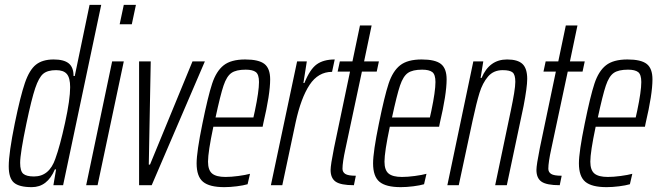

<svg xmlns="http://www.w3.org/2000/svg" viewBox="-20 -763 2713 791"><path d="M16 -78Q16 -132 41 -255Q64 -367 82.5 -421Q101 -475 128 -496.5Q155 -518 201 -518Q243 -518 263 -502Q283 -486 283 -450H288L349 -743H397L240 0H200L211 -65H206Q175 8 111 8Q59 8 37.5 -10.5Q16 -29 16 -78ZM208 -109Q227 -161 248 -257Q269 -353 269 -404Q269 -442 255.5 -458Q242 -474 211 -474Q176 -474 158 -459Q140 -444 125 -399.5Q110 -355 89 -255Q63 -131 63 -92Q63 -58 76 -47Q89 -36 120 -36Q183 -36 208 -109Z M473 -663 490 -743H540L523 -663ZM335 0 442 -510H490L382 0Z M553 0V-510H601L593 -85H598L773 -510H824L605 0Z M790 -90Q790 -137 814 -254Q837 -367 854 -418.5Q871 -470 901.5 -494Q932 -518 990 -518Q1046 -518 1069.5 -499.5Q1093 -481 1093 -436Q1093 -375 1065 -256L1062 -241H859Q837 -137 837 -97Q837 -62 854 -48Q871 -34 909 -34Q932 -34 962 -38Q992 -42 1010 -47L1000 -4Q983 1 955.5 4.5Q928 8 904 8Q843 8 816.5 -14Q790 -36 790 -90ZM1024 -279 1030 -306Q1047 -387 1047 -425Q1047 -456 1034 -466Q1021 -476 992 -476Q953 -476 933.5 -462.5Q914 -449 901 -410.5Q888 -372 868 -279Z M1204 -510H1244L1230 -421H1234Q1257 -478 1285 -498Q1313 -518 1359 -518L1348 -467Q1291 -467 1255.5 -413.5Q1220 -360 1198 -259L1143 0H1096Z M1342 -63Q1342 -83 1356 -153L1422 -468H1371L1380 -510H1432L1463 -658H1511L1480 -510H1541L1532 -468H1471L1403 -149Q1391 -94 1391 -68Q1391 -54 1402.5 -46.5Q1414 -39 1446 -39L1438 0Q1384 0 1363 -14.5Q1342 -29 1342 -63Z M1517 -90Q1517 -137 1541 -254Q1564 -367 1581 -418.5Q1598 -470 1628.5 -494Q1659 -518 1717 -518Q1773 -518 1796.5 -499.5Q1820 -481 1820 -436Q1820 -375 1792 -256L1789 -241H1586Q1564 -137 1564 -97Q1564 -62 1581 -48Q1598 -34 1636 -34Q1659 -34 1689 -38Q1719 -42 1737 -47L1727 -4Q1710 1 1682.5 4.5Q1655 8 1631 8Q1570 8 1543.5 -14Q1517 -36 1517 -90ZM1751 -279 1757 -306Q1774 -387 1774 -425Q1774 -456 1761 -466Q1748 -476 1719 -476Q1680 -476 1660.5 -462.5Q1641 -449 1628 -410.5Q1615 -372 1595 -279Z M1930 -510H1971L1960 -442H1964Q1996 -518 2069 -518Q2113 -518 2132.5 -499.5Q2152 -481 2152 -438Q2152 -404 2137 -326L2068 0H2020L2085 -310Q2093 -348 2098 -378.5Q2103 -409 2103 -426Q2103 -455 2092 -464.5Q2081 -474 2051 -474Q2013 -474 1990.5 -447.5Q1968 -421 1955.5 -380.5Q1943 -340 1927 -266L1870 0H1823Z M2190 -63Q2190 -83 2204 -153L2270 -468H2219L2228 -510H2280L2311 -658H2359L2328 -510H2389L2380 -468H2319L2251 -149Q2239 -94 2239 -68Q2239 -54 2250.5 -46.5Q2262 -39 2294 -39L2286 0Q2232 0 2211 -14.5Q2190 -29 2190 -63Z M2365 -90Q2365 -137 2389 -254Q2412 -367 2429 -418.5Q2446 -470 2476.5 -494Q2507 -518 2565 -518Q2621 -518 2644.5 -499.5Q2668 -481 2668 -436Q2668 -375 2640 -256L2637 -241H2434Q2412 -137 2412 -97Q2412 -62 2429 -48Q2446 -34 2484 -34Q2507 -34 2537 -38Q2567 -42 2585 -47L2575 -4Q2558 1 2530.5 4.5Q2503 8 2479 8Q2418 8 2391.5 -14Q2365 -36 2365 -90ZM2599 -279 2605 -306Q2622 -387 2622 -425Q2622 -456 2609 -466Q2596 -476 2567 -476Q2528 -476 2508.5 -462.5Q2489 -449 2476 -410.5Q2463 -372 2443 -279Z"/></svg>

Font: Saira Ultra Condensed Light
Style: Italic
Weight: 300
Width: 1
Italic angle: -12°
Designer: Hector Gatti with collaboration of the Omnibus-Type team
Foundry: Omnibus-Type
Version: Version 1.001; ttfautohint (v1.8)